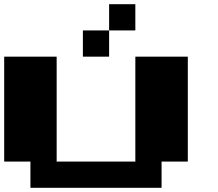

<svg xmlns="http://www.w3.org/2000/svg" viewBox="-20 -1020 1040 915"><path d="M0 -500V-750H125H250V-500V-250H437.5H625V-500V-750H750H875V-500V-250H812.5H750V-187.5V-125H437.5H125V-187.5V-250H62.5H0ZM500 -937.5V-1000H562.5H625V-937.5V-875H562.5H500V-812.5V-750H437.5H375V-812.5V-875H437.5H500Z"/></svg>

Font: Press Start 2P
Style: Regular
Weight: 500
Monospace: yes
Version: Version 2.14